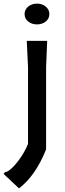

<svg xmlns="http://www.w3.org/2000/svg" viewBox="-65 -826 359 1062"><path d="M71 -748Q71 -773 91 -789.5Q111 -806 140 -806Q168 -806 188 -789.5Q208 -773 208 -748Q208 -723 188 -707Q168 -691 140 -691Q111 -691 91 -707Q71 -723 71 -748ZM83 -600H196L190 -455V0Q132 146 40 216L-45 136L-37 126Q-23 126 1 103.5Q25 81 49.5 45Q74 9 90 -30V-455Z"/></svg>

Font: Farro
Style: Regular
Weight: 400
Designer: Aceler Chua
Foundry: Grayscale Limited
Version: Version 1.101